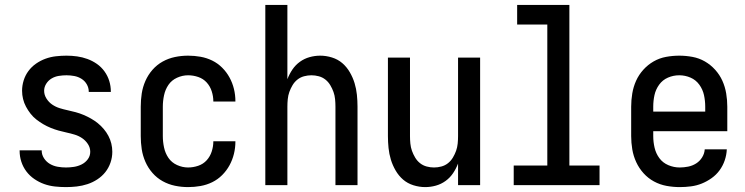

<svg xmlns="http://www.w3.org/2000/svg" viewBox="-20 -755 3040 783"><path d="M249 8Q226 8 203.5 5.5Q181 3 160 -4.5Q139 -12 120 -25Q101 -38 87.5 -56Q74 -74 67 -95.5Q60 -117 60 -140V-142H150V-141Q150 -124 159.5 -109.5Q169 -95 183.5 -86.5Q198 -78 215 -75Q232 -72 249 -72Q265 -72 281.5 -74.5Q298 -77 313 -84.5Q328 -92 338 -105.5Q348 -119 348 -136Q348 -153 338.5 -167.5Q329 -182 315 -191.5Q301 -201 284.5 -206Q268 -211 251.5 -214.5Q235 -218 219 -222.5Q203 -227 187 -233.5Q171 -240 156.5 -248.5Q142 -257 128.5 -267.5Q115 -278 104.5 -291.5Q94 -305 86 -320Q78 -335 74 -351.5Q70 -368 70 -385Q70 -406 76.5 -427Q83 -448 96 -465.5Q109 -483 127 -495.5Q145 -508 165.5 -515.5Q186 -523 208 -525.5Q230 -528 251 -528Q273 -528 294.5 -525Q316 -522 336.5 -514.5Q357 -507 375 -494.5Q393 -482 406 -464Q419 -446 425.5 -425Q432 -404 432 -382V-380H342V-381Q342 -397 334 -411Q326 -425 312.5 -433.5Q299 -442 283 -445Q267 -448 251 -448Q236 -448 220 -445.5Q204 -443 190.5 -435Q177 -427 168.5 -413.5Q160 -400 160 -385Q160 -368 169.5 -353Q179 -338 193 -328.5Q207 -319 223 -314Q239 -309 255.5 -305.5Q272 -302 288.5 -297.5Q305 -293 320.5 -286.5Q336 -280 351 -271.5Q366 -263 379 -252.5Q392 -242 403 -229Q414 -216 422 -201Q430 -186 434 -169.5Q438 -153 438 -136Q438 -113 430.5 -91.5Q423 -70 409.5 -53Q396 -36 377 -23.5Q358 -11 336.5 -4Q315 3 293 5.5Q271 8 249 8Z M747 8Q720 8 693.5 2.5Q667 -3 643.5 -16Q620 -29 602 -49.5Q584 -70 573 -95Q562 -120 558 -146.5Q554 -173 554 -200V-320Q554 -347 558 -373.5Q562 -400 573 -425Q584 -450 602 -470.5Q620 -491 643.5 -504Q667 -517 693.5 -522.5Q720 -528 747 -528Q773 -528 798 -523.5Q823 -519 845.5 -508Q868 -497 886 -479Q904 -461 916 -439Q928 -417 934 -392.5Q940 -368 940 -342V-341H850V-342Q850 -362 843.5 -382.5Q837 -403 823 -418.5Q809 -434 788.5 -441Q768 -448 747 -448Q724 -448 702 -438Q680 -428 667 -409Q654 -390 649 -366.5Q644 -343 644 -320V-200Q644 -177 649 -153.5Q654 -130 667 -111Q680 -92 702 -82Q724 -72 747 -72Q768 -72 788.5 -79Q809 -86 823 -101.5Q837 -117 843.5 -137.5Q850 -158 850 -178V-179H940V-178Q940 -152 934 -127.5Q928 -103 916 -81Q904 -59 886 -41Q868 -23 845.5 -12Q823 -1 798 3.5Q773 8 747 8Z M1062 0V-735H1152V-432Q1160 -453 1172.5 -471.5Q1185 -490 1203 -503Q1221 -516 1242.5 -522Q1264 -528 1286 -528Q1310 -528 1334 -520.5Q1358 -513 1376 -497.5Q1394 -482 1406.5 -460.5Q1419 -439 1426 -416Q1433 -393 1435.5 -368.5Q1438 -344 1438 -320V0H1348V-320Q1348 -335 1346.5 -350.5Q1345 -366 1340 -380Q1335 -394 1327 -407.5Q1319 -421 1307 -430.5Q1295 -440 1280 -444Q1265 -448 1250 -448Q1235 -448 1220 -444Q1205 -440 1193 -430.5Q1181 -421 1173 -407.5Q1165 -394 1160 -380Q1155 -366 1153.5 -350.5Q1152 -335 1152 -320V0Z M1714 8Q1690 8 1666 0.5Q1642 -7 1624 -22.5Q1606 -38 1593.5 -59.5Q1581 -81 1574 -104Q1567 -127 1564.5 -151.5Q1562 -176 1562 -200V-520H1652V-200Q1652 -185 1653.5 -169.5Q1655 -154 1660 -140Q1665 -126 1673 -112.5Q1681 -99 1693 -89.5Q1705 -80 1720 -76Q1735 -72 1750 -72Q1765 -72 1780 -76Q1795 -80 1807 -89.5Q1819 -99 1827 -112.5Q1835 -126 1840 -140Q1845 -154 1846.5 -169.5Q1848 -185 1848 -200V-520H1938V0H1848V-88Q1840 -67 1827.5 -48.5Q1815 -30 1797 -17Q1779 -4 1757.5 2Q1736 8 1714 8Z M2075 0V-80H2212V-655H2089V-735H2302V-80H2425V0Z M2752 8Q2725 8 2698 3Q2671 -2 2647 -15Q2623 -28 2604.5 -48.5Q2586 -69 2574.5 -94Q2563 -119 2558.5 -146Q2554 -173 2554 -200V-320Q2554 -347 2558.5 -374Q2563 -401 2574 -425.5Q2585 -450 2603.5 -470.5Q2622 -491 2645.5 -504.5Q2669 -518 2696 -523Q2723 -528 2750 -528Q2777 -528 2804 -523Q2831 -518 2854.5 -504.5Q2878 -491 2896.5 -470.5Q2915 -450 2926 -425.5Q2937 -401 2941.5 -374Q2946 -347 2946 -320V-220H2644V-200Q2644 -176 2649.5 -152.5Q2655 -129 2669 -110Q2683 -91 2705.5 -81.5Q2728 -72 2752 -72Q2769 -72 2786.5 -75.5Q2804 -79 2819 -88.5Q2834 -98 2843.5 -113.5Q2853 -129 2854 -146H2944Q2943 -123 2935.5 -101Q2928 -79 2914.5 -60.5Q2901 -42 2882 -28.5Q2863 -15 2842 -6.5Q2821 2 2798 5Q2775 8 2752 8ZM2856 -300V-320Q2856 -344 2851 -367Q2846 -390 2832 -409.5Q2818 -429 2796 -438.5Q2774 -448 2750 -448Q2726 -448 2704 -438.5Q2682 -429 2668 -409.5Q2654 -390 2649 -367Q2644 -344 2644 -320V-300Z"/></svg>

Font: Iosevka Term Medium
Style: Regular
Weight: 500
Monospace: yes
Designer: Belleve Invis
Foundry: Belleve Invis
Version: Version 26.3.1